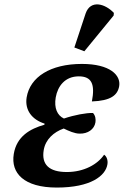

<svg xmlns="http://www.w3.org/2000/svg" viewBox="-20 -835 558 865"><path d="M360 -604 492 -765 493 -777C453 -819 388 -837 366 -775L315 -621ZM236 10C389 10 456 -43 464 -95C467 -114 460 -131 449 -138C420 -95 359 -60 281 -60C201 -60 166 -94 177 -159C185 -207 222 -240 267 -256C290 -245 316 -233 339 -233C375 -232 405 -252 410 -284C412 -298 410 -314 399 -326C369 -327 315 -317 268 -301C238 -315 223 -348 231 -396C240 -447 273 -491 335 -491C393 -491 409 -456 394 -378C479 -381 510 -406 517 -447C525 -496 476 -547 349 -547C207 -547 115 -488 100 -396C91 -339 124 -296 181 -278L180 -273C116 -255 55 -221 42 -141C28 -55 88 10 236 10Z"/></svg>

Font: Noto Serif SemiBold
Style: Italic
Weight: 600
Italic angle: -12°
Designer: Monotype Design Team
Foundry: Monotype Imaging Inc.
Version: Version 2.014